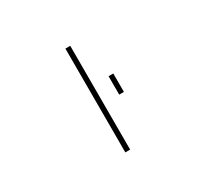

<svg xmlns="http://www.w3.org/2000/svg" viewBox="-149 -979 1298 1208"><g transform="rotate(-30 500.0 -375.0)"><path d="M591.8 -332V-465.8H626V-332ZM443.4 2V-752H478.5V2Z"/></g></svg>

Font: Gen Shin Gothic Monospace ExtraLight
Style: Regular
Weight: 200
Designer: [Source Han Sans]
Ryoko NISHIZUKA  (kana & ideographs); Paul D. Hunt (Latin, Greek & Cyrillic); Wenlong ZHANG  (bopomofo
Version: Version 1.002.20150607